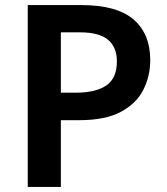

<svg xmlns="http://www.w3.org/2000/svg" viewBox="-20 -734 655 754"><path d="M300 -714Q439 -714 504.5 -657.5Q570 -601 570 -498Q570 -436 543.5 -382.5Q517 -329 456 -295.5Q395 -262 290 -262H219V0H89V-714ZM294 -607H219V-370H278Q355 -370 397 -398Q439 -426 439 -493Q439 -549 404 -578Q369 -607 294 -607Z"/></svg>

Font: Noto Sans Thai Looped SemiBold
Style: Regular
Weight: 600
Designer: Sasikarn Vongin, Ben Mitchell
Foundry: The Fontpad Ltd
Version: Version 1.001; ttfautohint (v1.8.4.7-5d5b)